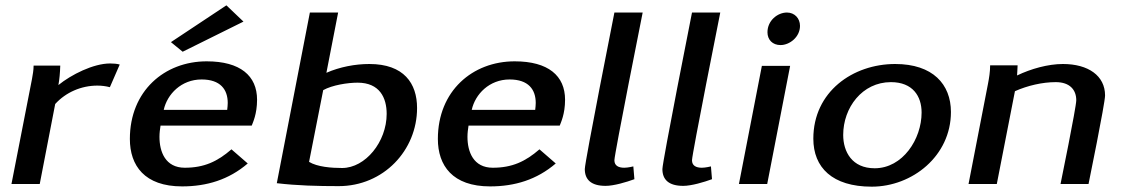

<svg xmlns="http://www.w3.org/2000/svg" viewBox="-20 -690 4222 720"><path d="M23 0H129L187 -300C227 -344 285 -369 345 -369C361 -369 377 -367 392 -363L429 -448C419 -451 405 -452 393 -452C330 -452 247 -410 199 -371C203 -393 205 -415 206 -444H106C106 -427 103 -411 100 -394Z M467 -169C467 -69 522 9 663 9C755 9 838 -16 909 -77L848 -130C795 -84 745 -61 673 -61C600 -61 578 -121 578 -177C578 -192 580 -206 582 -219H924C928 -230 944 -262 944 -316C944 -406 881 -460 755 -460C597 -460 467 -349 467 -169ZM594 -278C607 -337 660 -392 736 -392C807 -392 834 -354 834 -304C834 -296 833 -287 832 -278ZM621 -532 665 -496 893 -609 829 -670Z M1018 -3C1094 6 1172 8 1250 8C1418 8 1544 -126 1544 -285C1544 -377 1495 -450 1365 -450C1312 -450 1254 -439 1204 -417L1248 -643H1142ZM1139 -83 1192 -352C1226 -371 1284 -380 1321 -380C1404 -380 1430 -323 1430 -263C1430 -158 1350 -60 1263 -60C1223 -60 1170 -64 1139 -83Z M1622 -169C1622 -69 1677 9 1818 9C1910 9 1993 -16 2064 -77L2003 -130C1950 -84 1900 -61 1828 -61C1755 -61 1733 -121 1733 -177C1733 -192 1735 -206 1737 -219H2079C2083 -230 2099 -262 2099 -316C2099 -406 2036 -460 1910 -460C1752 -460 1622 -349 1622 -169ZM1749 -278C1762 -337 1815 -392 1891 -392C1962 -392 1989 -354 1989 -304C1989 -296 1988 -287 1987 -278Z M2173 -56C2173 -17 2196 7 2251 7C2282 7 2329 -7 2359 -18L2355 -66C2355 -66 2335 -61 2321 -61C2299 -61 2284 -69 2284 -89C2284 -112 2390 -643 2390 -643H2284C2284 -643 2173 -83 2173 -56Z M2464 -56C2464 -17 2487 7 2542 7C2573 7 2620 -7 2650 -18L2646 -66C2646 -66 2626 -61 2612 -61C2590 -61 2575 -69 2575 -89C2575 -112 2681 -643 2681 -643H2575C2575 -643 2464 -83 2464 -56Z M2751 0H2857L2943 -443H2837ZM2858 -569C2858 -541 2877 -521 2907 -521C2941 -521 2980 -551 2980 -593C2980 -621 2960 -643 2931 -643C2896 -643 2858 -613 2858 -569Z M3030 -170C3030 -62 3101 10 3249 10C3401 10 3546 -105 3546 -270C3546 -374 3478 -450 3337 -450C3178 -450 3030 -346 3030 -170ZM3142 -184C3142 -286 3213 -382 3321 -382C3403 -382 3436 -329 3436 -268C3436 -168 3365 -59 3260 -59C3175 -59 3142 -121 3142 -184Z M3612 0H3718L3786 -348C3833 -369 3889 -382 3939 -382C3992 -382 4016 -353 4016 -314C4016 -288 3957 0 3957 0H4062C4062 0 4124 -303 4124 -332C4124 -406 4061 -450 3966 -450C3910 -450 3846 -432 3794 -407C3794 -415 3796 -431 3796 -445H3693C3693 -420 3689 -397 3685 -376Z"/></svg>

Font: KpSans
Style: BoldItalic
Weight: 700
Italic angle: -11°
Version: Version 0.66